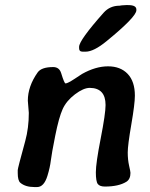

<svg xmlns="http://www.w3.org/2000/svg" viewBox="-20 -757 594 761"><path d="M488.3 -736.8Q520.5 -736.8 520.5 -719.2V-716.3Q520.5 -690.4 402.3 -593.8Q351.6 -552.2 319.3 -552.2H307.6Q293.5 -552.2 293.5 -565.9V-571.3Q293.5 -597.2 390.6 -706.5Q415.5 -734.4 453.6 -734.4Q462.4 -735.8 462.9 -735.8L479 -736.8ZM190.9 -491.2Q215.3 -491.2 222.7 -466.3Q234.9 -426.3 239.7 -426.3Q248 -426.3 276.1 -444.8Q304.2 -463.4 305.2 -463.9Q358.9 -494.1 408.2 -494.1Q457.5 -494.1 486.1 -464.1Q514.6 -434.1 514.6 -377.9Q514.6 -345.7 500.5 -263.7Q486.3 -181.6 486.3 -152.8Q486.3 -124 491.7 -100.3Q497.1 -76.7 497.1 -71.8Q497.1 -46.9 481 -36.6Q450.2 -17.6 396 -17.6Q375.5 -17.6 367.7 -27.6Q359.9 -37.6 359.9 -74.2Q359.9 -109.9 378.9 -207Q398.4 -306.6 398.4 -340.8Q398.4 -408.2 335.9 -408.7Q311 -408.7 277.1 -383.1Q243.2 -357.4 228.3 -324.5Q213.4 -291.5 199 -219.5Q184.6 -147.5 181.4 -120.4Q178.2 -93.3 168 -60.1Q154.3 -15.6 127 -15.6H116.2Q80.6 -15.6 60.5 -32.7Q50.3 -41.5 50.3 -71.3V-83Q50.3 -89.8 80.1 -198.2Q94.2 -250 94.2 -309.6L90.3 -357.9Q90.3 -415 129.4 -470.2Q144.5 -491.2 190.9 -491.2Z"/></svg>

Font: Averia Libre
Style: Bold Italic
Weight: 700
Italic angle: -6.90001°
Version: Version 1.002